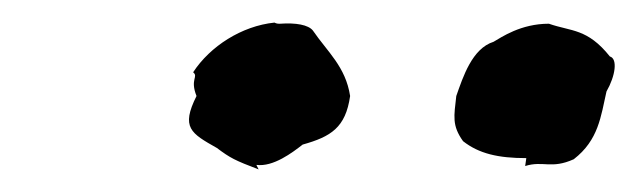

<svg xmlns="http://www.w3.org/2000/svg" viewBox="-20 -751 564 170"><path d="M209 -601 207 -605C222 -603 239 -616 248 -623C273 -630 286 -638 290 -666C286 -692 270 -705 257 -724C253 -729 242 -731 228 -730C226 -730 225 -730 223 -731C194 -728 166 -710 151 -687C156 -683 148 -681 154 -666C140 -638 149 -633 172 -620C184 -611 188 -609 209 -601ZM446 -611 445 -604C461 -609 468 -601 488 -610C510 -627 512 -648 517 -670C525 -684 527 -699 520 -701C500 -726 486 -723 466 -730C441 -730 424 -718 417 -714C398 -708 390 -683 384 -666C382 -648 380 -640 390 -626C404 -615 421 -611 446 -611Z"/></svg>

Font: Asimov Print
Style: DIt
Weight: 250
Width: 0
Designer: Google
Version: Version 2.000980: 2014